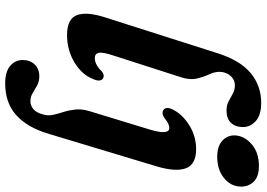

<svg xmlns="http://www.w3.org/2000/svg" viewBox="-160 -598 1004 723"><g transform="rotate(90 341.5 -237.0)"><path d="M368 -719Q414 -719 436.5 -698.5Q459 -678 459 -650.5Q459 -622 443 -605.2Q427 -588.5 397.5 -588.5Q377 -588.5 362.2 -596.2Q347.5 -604 333.5 -612Q319.5 -620 301.5 -620Q281 -620 267 -604.5Q253 -589 251 -566Q250 -546 260 -524.5Q270 -503 276.2 -476.8Q282.5 -450.5 271 -416L190 -164Q176 -121.5 179.5 -107Q183 -92.5 199 -92.5Q224 -92.5 249 -118.5Q263 -130 274.5 -124Q292 -114.5 276.5 -82.5Q260.5 -43 214.8 -15.5Q169 12 112.5 12Q51.5 12 37.5 -25.2Q23.5 -62.5 46.5 -133L181 -555Q208 -640 255.8 -679.5Q303.5 -719 368 -719ZM570.5 -553.5Q530.5 -553.5 509.5 -573.5Q488.5 -593.5 490.5 -622.5Q493 -657 524.2 -683.8Q555.5 -710.5 606 -710.5Q647 -710.5 666 -689.5Q685 -668.5 683 -638.5Q681 -603 650 -578.2Q619 -553.5 570.5 -553.5ZM607 -325.5 484 82.5Q460.5 161.5 414.2 203.2Q368 245 294.5 245Q251.5 245 229 226.5Q206.5 208 206.5 178.5Q206.5 151.5 223.2 134Q240 116.5 267.5 116.5Q287.5 116.5 302.5 124.8Q317.5 133 331.2 141.5Q345 150 362 150Q377 150 390.8 139.5Q404.5 129 412 100.5Q417 82.5 412.8 63.8Q408.5 45 402 24.8Q395.5 4.5 393 -18.8Q390.5 -42 398 -69L468.5 -300Q490.5 -373 462 -373Q447 -373 426.5 -356Q409.5 -343.5 397 -349.5Q378 -359.5 395.5 -391Q414 -425 454.2 -449.5Q494.5 -474 542.5 -474Q599.5 -474 614 -436Q628.5 -398 607 -325.5Z"/></g></svg>

Font: Fraunces 9pt S050 SemiBold
Style: Italic
Weight: 600
Italic angle: -16°
Version: Version 1.000; ttfautohint (v1.8.3)